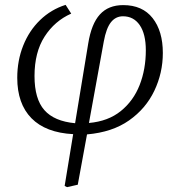

<svg xmlns="http://www.w3.org/2000/svg" viewBox="-20 -540 740 790"><path d="M256 230 246 225 281 12Q168 6 109.5 -53.5Q51 -113 51 -220Q51 -291 75.5 -352.5Q100 -414 145 -457.5Q190 -501 250 -520L273 -484Q205 -454 163.5 -389.5Q122 -325 122 -227Q122 -133 162.5 -87Q203 -41 289 -33L343 -361Q356 -442 391 -480.5Q426 -519 487 -519Q566 -519 608 -465.5Q650 -412 650 -322Q650 -240 615 -166.5Q580 -93 511 -44.5Q442 4 338 13L300 220ZM346 -34Q425 -41 477 -83Q529 -125 554.5 -190Q580 -255 580 -333Q580 -400 555 -436.5Q530 -473 486 -473Q456 -473 436.5 -448.5Q417 -424 407 -369Z"/></svg>

Font: Literata 12pt Light
Style: Italic
Weight: 300
Italic angle: -2°
Designer: Latin by Veronika Burian and Jose Scaglione. Greek by Irene Vlachou. Cyrillic by Vera Evstafieva
Foundry: TypeTogether
Version: Version 3.002